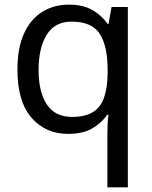

<svg xmlns="http://www.w3.org/2000/svg" viewBox="-20 -566 655 826"><path d="M442 11Q442 -7 443 -31Q444 -55 447 -72H441Q418 -38 377.5 -14Q337 10 273 10Q176 10 115.5 -59.5Q55 -129 55 -267Q55 -359 83 -421Q111 -483 161 -514.5Q211 -546 276 -546Q339 -546 379 -522Q419 -498 443 -463H447L460 -536H530V240H442ZM290 -63Q345 -63 378.5 -83Q412 -103 427 -144.5Q442 -186 443 -248V-266Q443 -368 409 -420.5Q375 -473 288 -473Q216 -473 181 -416.5Q146 -360 146 -265Q146 -170 181.5 -116.5Q217 -63 290 -63Z"/></svg>

Font: Noto Sans Kannada
Style: Regular
Weight: 400
Designer: Jelle Bosma - Monotype Design Team
Foundry: Monotype Imaging Inc.
Version: Version 2.003